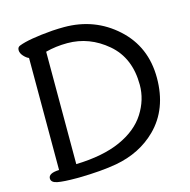

<svg xmlns="http://www.w3.org/2000/svg" viewBox="-108 -828 944 952"><g transform="rotate(-15 364.0 -352.0)"><path d="M41 -15Q41 -42 96 -44V-619Q83 -624 69.5 -639Q56 -654 56 -669.5Q56 -685 69 -690Q119 -710 243 -720Q277 -722 303 -722Q460 -722 571.5 -621Q683 -520 683 -360Q683 -200 585 -103Q502 -21 376 2Q298 16 183 18H169Q104 18 72.5 12Q41 6 41 -15ZM186 -50Q324 -54 414.5 -94.5Q505 -135 548.5 -203.5Q592 -272 592 -348Q592 -487 501.5 -564Q411 -641 298 -641Q239 -641 186 -627Z"/></g></svg>

Font: LXGW ZhenKai
Style: Regular
Weight: 400
Designer: LXGW / Fontworks Inc.
Foundry: LXGW / Fontworks Inc.
Version: Version 0.800;June 8, 2025